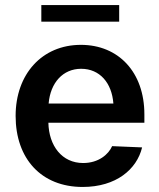

<svg xmlns="http://www.w3.org/2000/svg" viewBox="-20 -731 633 762"><path d="M308 11C441 11 523 -59 544 -146L425 -151C411 -119 372 -84 310 -84C226 -84 174 -152 172 -244H553V-277C553 -445 450 -553 301 -553C147 -553 42 -437 42 -271C42 -101 144 11 308 11ZM144 -645H453V-711H144ZM173 -320C180 -403 230 -458 302 -458C376 -458 424 -402 430 -320Z"/></svg>

Font: Wafeq Semi Bold
Style: Regular
Weight: 600
Designer: Rasmus Andersson & Azza Alameddine
Foundry: Google & TypeTogether
Version: Version 3.000;January 28, 2025;FontCreator 15.0.0.3014 64-bi